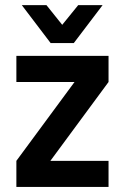

<svg xmlns="http://www.w3.org/2000/svg" viewBox="-20 -741 494 761"><path d="M410.2 -416 179.7 -103.5H410.2V0H44.9V-103.5L275.4 -416H44.9V-519.5H410.2ZM66.4 -720.7H164.1L226.6 -642.6L290 -720.7H386.7L272.5 -570.3H180.7Z"/></svg>

Font: Altinn-DIN
Style: DIN-Bold
Weight: 700
Designer: Charles Nix
Foundry: Altinn
Version: Version 2.00